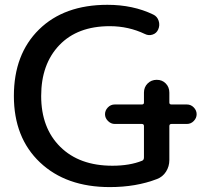

<svg xmlns="http://www.w3.org/2000/svg" viewBox="-20 -760 860 790"><path d="M431.6 9.8Q252 9.8 144.5 -91.8Q37.1 -193.4 37.1 -365.2Q37.1 -537.1 140.6 -638.7Q244.1 -740.2 421.9 -740.2Q527.3 -740.2 610.4 -700.2Q627 -692.4 632.8 -674.3Q638.7 -656.2 630.9 -638.7Q624 -623 607.9 -617.7Q591.8 -612.3 576.2 -620.1Q508.8 -652.3 431.6 -652.3Q298.8 -652.3 224.1 -574.2Q149.4 -496.1 149.4 -365.2Q149.4 -233.4 228 -155.8Q306.6 -78.1 442.4 -78.1Q513.7 -78.1 564.5 -98.6Q572.3 -101.6 572.3 -112.3V-241.2Q572.3 -250 563.5 -250H452.1Q436.5 -250 424.3 -262.2Q412.1 -274.4 412.1 -290Q412.1 -305.7 423.8 -317.9Q435.5 -330.1 452.1 -330.1H563.5Q572.3 -330.1 572.3 -337.9V-378.9Q572.3 -401.4 587.4 -416.5Q602.5 -431.6 625 -431.6Q647.5 -431.6 662.1 -416.5Q676.8 -401.4 676.8 -378.9V-337.9Q676.8 -330.1 685.5 -330.1H749Q765.6 -330.1 777.3 -317.9Q789.1 -305.7 789.1 -290Q789.1 -274.4 777.3 -262.2Q765.6 -250 749 -250H685.5Q676.8 -250 676.8 -241.2V-101.6Q676.8 -75.2 663.1 -53.7Q649.4 -32.2 626 -23.4Q540 9.8 431.6 9.8Z"/></svg>

Font: Rounded Mgen+ 2p medium
Style: Regular
Weight: 500
Designer: [Source Han Sans]
Ryoko NISHIZUKA  (kana & ideographs); Paul D. Hunt (Latin, Greek & Cyrillic); Wenlong ZHANG  (bopomofo
Version: Version 1.059.20150602